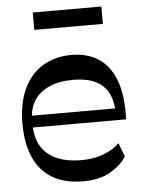

<svg xmlns="http://www.w3.org/2000/svg" viewBox="-55 -809 639 864"><g transform="rotate(-5 265.0 -377.5)"><path d="M285.9 10.2Q203.8 10.2 148 -22.7Q92.2 -55.7 64.1 -118.7Q35.9 -181.7 35.9 -271Q35.9 -364.6 66.5 -429.2Q97.1 -493.8 152.7 -527.4Q208.2 -561 282.8 -561Q352.7 -561 403.4 -528.6Q454.2 -496.1 480.3 -427.6Q506.4 -359.1 502.3 -250.8H75.1V-304.1H480.3L459.4 -273.9Q459.4 -329.2 441.4 -368.3Q423.4 -407.3 383.8 -427.9Q344.1 -448.6 279.2 -448.6Q216 -448.6 171.6 -428.6Q127.1 -408.7 104 -372.7Q80.9 -336.7 80.9 -286.6V-264.6Q80.9 -176 134.4 -130.7Q188 -85.4 286.9 -85.4Q344.8 -85.4 390.3 -103.8Q435.9 -122.2 458.4 -147.3L482.1 -84.9Q460.1 -48.7 411.1 -19.2Q362.1 10.2 285.9 10.2ZM125.8 -687.8V-766.3H435.7V-687.8Z"/></g></svg>

Font: Savate ExtraLight
Style: Regular
Weight: 200
Designer: Max Esnée
Foundry: Plomb Type
Version: Version 2.000